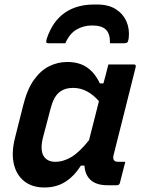

<svg xmlns="http://www.w3.org/2000/svg" viewBox="-20 -822 640 852"><path d="M389 -709Q350 -709 319 -690.5Q288 -672 270 -630H197Q187 -630 185.5 -634Q184 -638 188 -652Q214 -728 267 -765Q320 -802 398 -802H411Q461 -802 493.5 -781.5Q526 -761 541 -727Q556 -693 551 -652Q549 -638 545 -634Q541 -630 531 -630H468Q469 -672 450 -690.5Q431 -709 389 -709ZM278 -547Q331 -547 366 -523Q401 -499 423 -452H439Q444 -470 449 -489.5Q454 -509 461 -536H574Q585 -536 582 -524Q558 -427 532 -324.5Q506 -222 484 -134Q477 -104 504 -104H536Q530 -81 524 -57Q518 -33 512 -10Q509 0 499 0H457Q408 0 382.5 -23Q357 -46 355 -87H339Q309 -40 269.5 -15Q230 10 177 10Q123 10 88 -17.5Q53 -45 41.5 -94Q30 -143 46 -208L82 -351Q100 -425 130.5 -467.5Q161 -510 199 -528.5Q237 -547 278 -547ZM181 -120Q197 -104 225 -104Q262 -104 298 -126Q334 -148 375 -200Q386 -243 397 -286Q408 -329 419 -373Q396 -400 367 -416Q338 -432 304 -432Q267 -432 242.5 -412Q218 -392 205 -342L170 -209Q155 -146 181 -120Z"/></svg>

Font: Recursive Sn Lnr St SmB
Style: Italic
Weight: 600
Italic angle: -15°
Version: Version 1.079;hotconv 1.0.112;makeotfexe 2.5.65598; ttfautoh